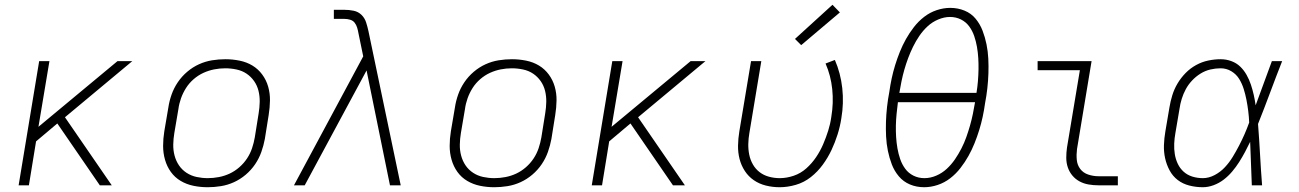

<svg xmlns="http://www.w3.org/2000/svg" viewBox="-20 -776 5440 804"><path d="M58 0 144 -520H187L141 -245L472 -520H534L252 -285L448 0H398L220 -259L131 -184L101 0Z M850 8Q850 8 850 8Q850 8 850 8H849Q819 8 790 2Q761 -4 736.5 -18.5Q712 -33 695.5 -56Q679 -79 671 -107Q663 -135 663 -165Q663 -195 668 -226L685 -326Q689 -353 698.5 -380Q708 -407 724.5 -431.5Q741 -456 764 -475.5Q787 -495 813.5 -507Q840 -519 868 -523.5Q896 -528 924 -528Q924 -528 924 -528Q924 -528 924 -528Q954 -528 983.5 -522Q1013 -516 1037 -501.5Q1061 -487 1078 -464Q1095 -441 1103 -413Q1111 -385 1110.5 -355Q1110 -325 1105 -294L1089 -194Q1084 -167 1074.5 -140Q1065 -113 1048.5 -88.5Q1032 -64 1009 -44.5Q986 -25 959.5 -13Q933 -1 905 3.5Q877 8 850 8ZM850 -30Q873 -30 896.5 -34.5Q920 -39 941.5 -49Q963 -59 982 -75.5Q1001 -92 1014.5 -112.5Q1028 -133 1035.5 -155.5Q1043 -178 1047 -201L1063 -301Q1067 -325 1067.5 -349Q1068 -373 1062.5 -395.5Q1057 -418 1044 -436.5Q1031 -455 1012.5 -467.5Q994 -480 970.5 -485Q947 -490 923 -490Q900 -490 877 -485.5Q854 -481 832 -471Q810 -461 791 -444.5Q772 -428 759 -407.5Q746 -387 738 -364.5Q730 -342 727 -319L710 -219Q706 -195 705.5 -171Q705 -147 711 -124.5Q717 -102 729.5 -83.5Q742 -65 761 -52.5Q780 -40 803 -35Q826 -30 850 -30Z M1211 0 1501 -540 1481 -637Q1479 -649 1475.5 -660.5Q1472 -672 1465 -681Q1458 -690 1446 -693.5Q1434 -697 1421 -697H1378V-735H1421Q1442 -735 1461 -731Q1480 -727 1493.5 -714Q1507 -701 1513 -682.5Q1519 -664 1523 -645L1658 0H1613L1515 -481L1256 0Z M2050 8Q2050 8 2050 8Q2050 8 2050 8H2049Q2019 8 1990 2Q1961 -4 1936.5 -18.5Q1912 -33 1895.5 -56Q1879 -79 1871 -107Q1863 -135 1863 -165Q1863 -195 1868 -226L1885 -326Q1889 -353 1898.5 -380Q1908 -407 1924.5 -431.5Q1941 -456 1964 -475.5Q1987 -495 2013.5 -507Q2040 -519 2068 -523.5Q2096 -528 2124 -528Q2124 -528 2124 -528Q2124 -528 2124 -528Q2154 -528 2183.5 -522Q2213 -516 2237 -501.5Q2261 -487 2278 -464Q2295 -441 2303 -413Q2311 -385 2310.5 -355Q2310 -325 2305 -294L2289 -194Q2284 -167 2274.5 -140Q2265 -113 2248.5 -88.5Q2232 -64 2209 -44.5Q2186 -25 2159.5 -13Q2133 -1 2105 3.5Q2077 8 2050 8ZM2050 -30Q2073 -30 2096.5 -34.5Q2120 -39 2141.5 -49Q2163 -59 2182 -75.5Q2201 -92 2214.5 -112.5Q2228 -133 2235.5 -155.5Q2243 -178 2247 -201L2263 -301Q2267 -325 2267.5 -349Q2268 -373 2262.5 -395.5Q2257 -418 2244 -436.5Q2231 -455 2212.5 -467.5Q2194 -480 2170.5 -485Q2147 -490 2123 -490Q2100 -490 2077 -485.5Q2054 -481 2032 -471Q2010 -461 1991 -444.5Q1972 -428 1959 -407.5Q1946 -387 1938 -364.5Q1930 -342 1927 -319L1910 -219Q1906 -195 1905.5 -171Q1905 -147 1911 -124.5Q1917 -102 1929.5 -83.5Q1942 -65 1961 -52.5Q1980 -40 2003 -35Q2026 -30 2050 -30Z M2458 0 2544 -520H2587L2541 -245L2872 -520H2934L2652 -285L2848 0H2798L2620 -259L2531 -184L2501 0Z M3245 8Q3215 8 3187 1Q3159 -6 3136.5 -21.5Q3114 -37 3099 -60Q3084 -83 3077 -110Q3070 -137 3070.5 -166.5Q3071 -196 3076 -226L3125 -520H3168L3118 -219Q3114 -196 3113.5 -173Q3113 -150 3117.5 -128Q3122 -106 3133 -87Q3144 -68 3161 -55Q3178 -42 3200 -36Q3222 -30 3245 -30Q3274 -30 3303.5 -40Q3333 -50 3356.5 -71Q3380 -92 3397.5 -118Q3415 -144 3427 -172Q3439 -200 3448 -228.5Q3457 -257 3461 -286Q3471 -345 3465 -402.5Q3459 -460 3437 -510L3476 -525Q3500 -470 3507 -407Q3514 -344 3503 -280Q3498 -247 3487.5 -213.5Q3477 -180 3462 -148Q3447 -116 3425.5 -86.5Q3404 -57 3375.5 -34.5Q3347 -12 3312.5 -2Q3278 8 3245 8ZM3335 -587 3309 -613 3466 -756 3497 -724Z M3850 8Q3818 8 3790.5 -3.5Q3763 -15 3744 -37.5Q3725 -60 3714.5 -87.5Q3704 -115 3698 -144.5Q3692 -174 3690.5 -204.5Q3689 -235 3690 -266Q3691 -297 3694.5 -328.5Q3698 -360 3704 -391Q3708 -420 3714 -448Q3720 -476 3728.5 -503.5Q3737 -531 3748 -558.5Q3759 -586 3773.5 -612Q3788 -638 3807 -662.5Q3826 -687 3850 -705.5Q3874 -724 3902.5 -733.5Q3931 -743 3959 -743Q3991 -743 4019 -731.5Q4047 -720 4065.5 -697.5Q4084 -675 4094.5 -647.5Q4105 -620 4111 -590.5Q4117 -561 4118.5 -530.5Q4120 -500 4119 -469Q4118 -438 4114.5 -406.5Q4111 -375 4105 -344Q4101 -315 4095 -287Q4089 -259 4080.5 -231.5Q4072 -204 4061 -176.5Q4050 -149 4035.5 -123Q4021 -97 4002 -72.5Q3983 -48 3959 -29.5Q3935 -11 3906.5 -1.5Q3878 8 3850 8ZM3746 -387H4069Q4073 -411 4075 -435.5Q4077 -460 4077.5 -484.5Q4078 -509 4076.5 -533Q4075 -557 4071 -580Q4067 -603 4059.5 -625Q4052 -647 4038.5 -665.5Q4025 -684 4004 -694.5Q3983 -705 3958 -705Q3934 -705 3909 -694.5Q3884 -684 3864.5 -666Q3845 -648 3830 -626Q3815 -604 3803.5 -580.5Q3792 -557 3783 -533Q3774 -509 3767 -484.5Q3760 -460 3755 -435.5Q3750 -411 3746 -387ZM3851 -30Q3876 -30 3900.5 -40.5Q3925 -51 3944.5 -69Q3964 -87 3979 -109Q3994 -131 4006 -154.5Q4018 -178 4026.5 -202Q4035 -226 4042 -250.5Q4049 -275 4054 -299.5Q4059 -324 4063 -348H3740Q3737 -324 3734.5 -299.5Q3732 -275 3731.5 -250.5Q3731 -226 3732.5 -202Q3734 -178 3738 -155Q3742 -132 3749.5 -110Q3757 -88 3770.5 -69.5Q3784 -51 3805 -40.5Q3826 -30 3851 -30Z M4580 0Q4559 0 4538.5 -3.5Q4518 -7 4500.5 -16.5Q4483 -26 4470.5 -41Q4458 -56 4451.5 -75Q4445 -94 4445 -115.5Q4445 -137 4448 -158L4502 -482H4325V-520H4551L4490 -152Q4487 -129 4489 -107Q4491 -85 4503.5 -68.5Q4516 -52 4537 -45Q4558 -38 4580 -38H4661V0Z M5017 8Q4988 8 4960.5 1Q4933 -6 4912 -22Q4891 -38 4878 -62Q4865 -86 4859 -113Q4853 -140 4854 -168.5Q4855 -197 4860 -226L4877 -326Q4881 -351 4889 -377Q4897 -403 4911 -426.5Q4925 -450 4944.5 -470Q4964 -490 4988.5 -503.5Q5013 -517 5039.5 -522.5Q5066 -528 5091 -528Q5115 -528 5136.5 -520Q5158 -512 5173.5 -497Q5189 -482 5200 -462.5Q5211 -443 5218 -422Q5225 -401 5230 -379Q5235 -357 5238 -335Q5255 -381 5272 -427.5Q5289 -474 5306 -520H5349Q5323 -454 5298.5 -388Q5274 -322 5248 -257Q5253 -193 5256.5 -128.5Q5260 -64 5265 0H5222Q5220 -46 5218.5 -91.5Q5217 -137 5215 -182Q5205 -161 5193.5 -139.5Q5182 -118 5169 -97.5Q5156 -77 5140 -58Q5124 -39 5104.5 -24Q5085 -9 5062 -0.5Q5039 8 5017 8ZM5017 -30Q5042 -30 5066.5 -43Q5091 -56 5109.5 -76Q5128 -96 5142 -119Q5156 -142 5168.5 -166Q5181 -190 5191.5 -214Q5202 -238 5211 -263Q5210 -287 5207 -311Q5204 -335 5199.5 -358Q5195 -381 5188 -403.5Q5181 -426 5169 -445.5Q5157 -465 5136.5 -477.5Q5116 -490 5091 -490Q5070 -490 5048.5 -485Q5027 -480 5007.5 -468Q4988 -456 4972 -439Q4956 -422 4945.5 -402.5Q4935 -383 4928.5 -362Q4922 -341 4919 -319L4902 -219Q4898 -197 4897 -174.5Q4896 -152 4899.5 -130.5Q4903 -109 4912 -90Q4921 -71 4936.5 -57Q4952 -43 4973 -36.5Q4994 -30 5017 -30Z"/></svg>

Font: Iosevka SS04 XLt Ex
Style: Italic
Weight: 200
Width: 7
Italic angle: -9°
Monospace: yes
Designer: Belleve Invis
Foundry: Belleve Invis
Version: Version 19.0.0; ttfautohint (v1.8.4)